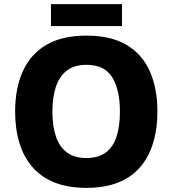

<svg xmlns="http://www.w3.org/2000/svg" viewBox="-20 -897 834 927"><path d="M740 -358Q740 -275 719.5 -207.5Q699 -140 657.5 -91Q616 -42 551 -16Q486 10 397 10Q308 10 243 -16Q178 -42 136 -91Q94 -140 73.5 -207.5Q53 -275 53 -359Q53 -470 90 -552.5Q127 -635 203 -680Q279 -725 398 -725Q516 -725 592 -679.5Q668 -634 704 -551.5Q740 -469 740 -358ZM233 -358Q233 -289 250 -238.5Q267 -188 303 -161Q339 -134 397 -134Q455 -134 491 -161Q527 -188 543 -238.5Q559 -289 559 -358Q559 -463 522 -523.5Q485 -584 398 -584Q339 -584 303 -556.5Q267 -529 250 -478.5Q233 -428 233 -358ZM569 -877V-771H226V-877Z"/></svg>

Font: Noto Sans Khmer ExtraBold
Style: Regular
Weight: 800
Version: Version 2.003